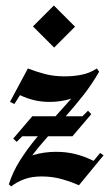

<svg xmlns="http://www.w3.org/2000/svg" viewBox="-20 -669 400 689"><path d="M174.2 -498.3 98.3 -574.2 173.3 -649.2 249.2 -573.3ZM20 0 11.7 -7.5Q25.8 -52.5 52.1 -93.8Q78.3 -135 110.8 -174.2L115.8 -180H60L40 -160L27.5 -171.7L95.8 -251.7H179.2L235.8 -315Q198.3 -303.3 159.2 -303.3Q127.5 -303.3 102.1 -309.6Q76.7 -315.8 51.7 -327.5L31.7 -295.8L15.8 -303.3L80 -423.3Q110 -411.7 141.7 -403.3Q173.3 -395 212.5 -395Q245 -395 274.6 -401.2Q304.2 -407.5 327.5 -423.3L335.8 -411.7Q310 -366.7 279.2 -327.5Q248.3 -288.3 215.8 -251.7H275.8L295.8 -271.7L307.5 -259.2L240 -180H152.5Q144.2 -170.8 136.7 -161.7Q129.2 -152.5 120.8 -143.3L95.8 -111.7Q137.5 -124.2 180.8 -124.2Q219.2 -124.2 251.7 -115.8Q284.2 -107.5 315.8 -91.7L339.2 -120L351.7 -111.7L263.3 -4.2Q235 -16.7 201.7 -26.2Q168.3 -35.8 129.2 -35.8Q94.2 -35.8 67.9 -26.2Q41.7 -16.7 20 0Z"/></svg>

Font: Manufacturing Consent
Style: Regular
Weight: 400
Version: Version 3.000; ttfautohint (v1.8.4.7-5d5b)